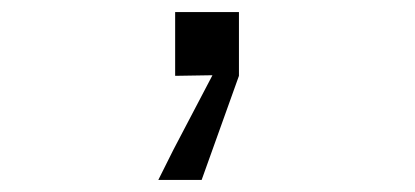

<svg xmlns="http://www.w3.org/2000/svg" viewBox="-20 -126 690 319"><path d="M271 0V-106H377V0L315 173H243L268 123L333 -1Z"/></svg>

Font: Azeret Mono Thin Light
Style: Regular
Weight: 300
Version: Version 1.002